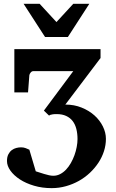

<svg xmlns="http://www.w3.org/2000/svg" viewBox="-20 -742 600 993"><path d="M527.8 -23.9Q527.8 8.3 517.8 39.6Q507.8 70.8 489.3 99.1Q470.7 127.4 445.1 151.6Q419.4 175.8 388.2 193.4Q356.9 210.9 321.3 220.9Q285.6 231 247.1 231Q198.2 231 156 218.5Q113.8 206.1 82.8 185.8Q51.8 165.5 33.9 140.6Q16.1 115.7 16.1 90.8Q16.1 69.8 23.2 56.2Q30.3 42.5 41 34.4Q51.8 26.4 64.5 23.2Q77.1 20 88.9 20Q102.5 20 113 24.2Q123.5 28.3 131.8 32.2L165 144Q172.9 146.5 184.3 150.1Q195.8 153.8 208.3 157.7Q220.7 161.6 233.2 164.3Q245.6 167 255.9 167Q274.4 167 291 158.4Q307.6 149.9 321.5 135.3Q335.4 120.6 346.4 101.3Q357.4 82 365 61Q372.6 40 376.7 18.3Q380.9 -3.4 380.9 -22.9Q380.9 -51.3 374.8 -75.2Q368.7 -99.1 355.7 -116Q342.8 -132.8 322.3 -142.3Q301.8 -151.9 272.9 -151.9Q259.8 -151.9 252 -150.6Q244.1 -149.4 240.2 -147.9Q235.4 -146 233.9 -144L207 -169.9L358.9 -374H151.9Q144.5 -374 138.7 -366.9Q132.8 -359.9 131.8 -353L125 -264.2H54.2V-487.8H500V-441.9L317.9 -201.2Q363.8 -201.2 402.3 -185.5Q440.9 -169.9 468.8 -144.8Q496.6 -119.6 512.2 -87.9Q527.8 -56.2 527.8 -23.9ZM331.1 -550.8H212.9L102.1 -722.2H185.1L272 -627.9L358.9 -722.2H441.9Z"/></svg>

Font: Charis SIL Eur
Style: Bold
Weight: 700
Foundry: SIL International
Version: Version 5.000